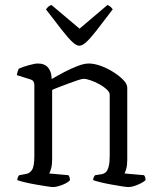

<svg xmlns="http://www.w3.org/2000/svg" viewBox="-20 -757 641 777"><path d="M196 0Q188 0 169 -3Q150 -6 126.5 -10Q103 -14 82 -19Q61 -24 50 -28Q50 -35 53 -41Q56 -47 58 -48L85 -53Q100 -55 109.5 -69.5Q119 -84 119 -126V-413Q119 -421 115.5 -427Q112 -433 102 -436L48 -453Q50 -463 51.5 -468Q53 -473 56 -479Q71 -486 96 -493Q121 -500 133 -500Q161 -500 175 -483Q189 -466 189 -437Q211 -450 238.5 -464.5Q266 -479 293 -489.5Q320 -500 339 -500Q361 -500 387.5 -490.5Q414 -481 438.5 -465.5Q463 -450 479 -433.5Q495 -417 495 -402V-110Q495 -89 491 -74.5Q487 -60 484 -55L563 -48Q566 -44 567.5 -39Q569 -34 569 -28Q563 -22 550.5 -15.5Q538 -9 524.5 -4.5Q511 0 500 0Q492 0 473.5 -3Q455 -6 432 -10Q409 -14 388.5 -19Q368 -24 357 -28Q357 -35 359.5 -40Q362 -45 365 -48L391 -52Q402 -54 409 -61Q416 -68 420 -84Q424 -100 424 -126V-374Q424 -384 411.5 -395.5Q399 -407 381.5 -416.5Q364 -426 346.5 -432Q329 -438 319 -438Q312 -438 295 -432.5Q278 -427 257 -419Q236 -411 217.5 -404Q199 -397 191 -393V-111Q191 -90 187 -75.5Q183 -61 179 -55L257 -48Q260 -44 261.5 -39Q263 -34 263 -28Q258 -21 245 -14.5Q232 -8 218 -4Q204 0 196 0ZM301 -572Q289 -572 272.5 -587.5Q256 -603 230.5 -635.5Q205 -668 166 -719Q168 -722 173.5 -728Q179 -734 188 -737L302 -641L415 -737Q424 -733 429 -728Q434 -723 436 -719Q396 -666 370.5 -633.5Q345 -601 329 -586.5Q313 -572 301 -572Z"/></svg>

Font: Texturina 12pt ExtraLight
Style: Regular
Weight: 250
Designer: Guillermo Torres Carreño
Foundry: Omnibus-Type
Version: Version 1.002